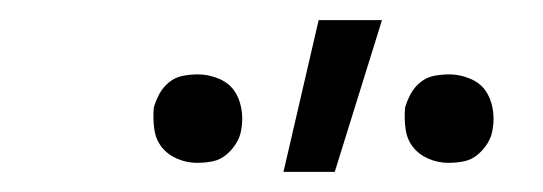

<svg xmlns="http://www.w3.org/2000/svg" viewBox="-20 -771 540 191"><path d="M426 -609Q416 -609 406.5 -613Q397 -617 391 -624.5Q385 -632 383.5 -642.5Q382 -653 383 -664Q385 -671 388.5 -677.5Q392 -684 398 -689Q404 -694 411.5 -695.5Q419 -697 427 -697Q437 -697 447 -693Q457 -689 462.5 -681.5Q468 -674 470 -663.5Q472 -653 470 -642Q469 -635 465 -628.5Q461 -622 455 -617Q449 -612 441.5 -610.5Q434 -609 426 -609ZM176 -609Q166 -609 156.5 -613Q147 -617 141 -624.5Q135 -632 133.5 -642.5Q132 -653 133 -664Q135 -671 138.5 -677.5Q142 -684 148 -689Q154 -694 161.5 -695.5Q169 -697 177 -697Q187 -697 197 -693Q207 -689 212.5 -681.5Q218 -674 220 -663.5Q222 -653 220 -642Q219 -635 215 -628.5Q211 -622 205 -617Q199 -612 191.5 -610.5Q184 -609 176 -609ZM262 -600 297 -751H360L313 -600Z"/></svg>

Font: Iosevka Term Curly Lt Obl
Style: Regular
Weight: 300
Italic angle: -9°
Designer: Belleve Invis
Foundry: Belleve Invis
Version: Version 32.3.0